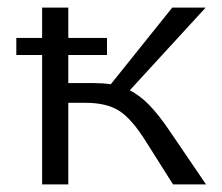

<svg xmlns="http://www.w3.org/2000/svg" viewBox="-20 -486 586 506"><path d="M523 0H436L364 -114Q327 -173 294 -194Q261 -215 206 -215H160V0H91V-341H23V-386H91V-466H160V-386H262V-341H160V-267H228Q251 -267 272 -264L434 -466H522L322 -248Q348 -235 373 -209.5Q398 -184 427 -141Z"/></svg>

Font: Ysabeau SC
Style: Regular
Weight: 400
Designer: Christian Thalmann (Catharsis Fonts)
Version: Version 0.003